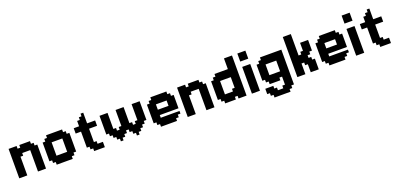

<svg xmlns="http://www.w3.org/2000/svg" viewBox="11 -1453 5199 2499"><g transform="rotate(-20 2611.0 -204.0)"><path d="M148.1 -370.4H185.2V-407.4H333.3V-370.4H370.4V-333.3H407.4V0H296.3V-296.3H185.2V-259.3H148.1V0H37V-407.4H148.1Z M592.6 -111.1H740.7V-296.3H592.6ZM518.5 -74.1H481.5V-333.3H518.5V-370.4H555.6V-407.4H777.8V-370.4H814.8V-333.3H851.9V-74.1H814.8V-37H777.8V0H555.6V-37H518.5Z M1037 -74.1H1000V-296.3H925.9V-370.4H1000V-444.4H1037V-481.5H1074.1V-518.5H1111.1V-370.4H1222.2V-296.3H1111.1V-111.1H1148.1V-74.1H1222.2V0H1074.1V-37H1037Z M1370.4 -111.1H1333.3V-148.1H1296.3V-407.4H1407.4V-185.2H1444.4V-148.1H1481.5V-185.2H1518.5V-407.4H1629.6V-185.2H1666.7V-148.1H1703.7V-185.2H1740.7V-407.4H1851.9V-148.1H1814.8V-111.1H1777.8V-74.1H1740.7V-37H1703.7V0H1666.7V-37H1629.6V-74.1H1592.6V-111.1H1555.6V-74.1H1518.5V-37H1481.5V0H1444.4V-37H1407.4V-74.1H1370.4Z M1963 -74.1H1925.9V-333.3H1963V-370.4H2000V-407.4H2222.2V-370.4H2259.3V-333.3H2296.3V-148.1H2037V-111.1H2296.3V-74.1H2259.3V-37H2222.2V0H2000V-37H1963ZM2037 -222.2H2185.2V-296.3H2037Z M2481.5 -370.4H2518.5V-407.4H2666.7V-370.4H2703.7V-333.3H2740.7V0H2629.6V-296.3H2518.5V-259.3H2481.5V0H2370.4V-407.4H2481.5Z M3037 -148.1H3074.1V-296.3H2925.9V-111.1H3037ZM3185.2 -555.6V0H3074.1V-37H3037V0H2888.9V-37H2851.9V-74.1H2814.8V-333.3H2851.9V-370.4H2888.9V-407.4H3074.1V-555.6Z M3259.3 -555.6H3370.4V-444.4H3259.3ZM3259.3 -370.4H3370.4V0H3259.3Z M3444.4 0H3555.6V37H3592.6V74.1H3666.7V37H3703.7V-74.1H3666.7V-37H3518.5V-74.1H3481.5V-111.1H3444.4V-333.3H3481.5V-370.4H3518.5V-407.4H3814.8V74.1H3777.8V111.1H3740.7V148.1H3518.5V111.1H3481.5V74.1H3444.4ZM3555.6 -148.1H3703.7V-296.3H3555.6Z M4037 -148.1H4000V0H3888.9V-555.6H4000V-259.3H4037V-296.3H4074.1V-407.4H4185.2V-259.3H4148.1V-222.2H4111.1V-185.2H4148.1V-148.1H4185.2V0H4074.1V-111.1H4037Z M4296.3 -74.1H4259.3V-333.3H4296.3V-370.4H4333.3V-407.4H4555.6V-370.4H4592.6V-333.3H4629.6V-148.1H4370.4V-111.1H4629.6V-74.1H4592.6V-37H4555.6V0H4333.3V-37H4296.3ZM4370.4 -222.2H4518.5V-296.3H4370.4Z M4703.7 -555.6H4814.8V-444.4H4703.7ZM4703.7 -370.4H4814.8V0H4703.7Z M5000 -74.1H4963V-296.3H4888.9V-370.4H4963V-444.4H5000V-481.5H5037V-518.5H5074.1V-370.4H5185.2V-296.3H5074.1V-111.1H5111.1V-74.1H5185.2V0H5037V-37H5000Z"/></g></svg>

Font: Jersey 15
Style: Regular
Weight: 400
Designer: Sarah Cadigan-Fried
Version: Version 1.001; ttfautohint (v1.8.4.7-5d5b)